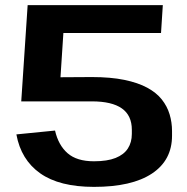

<svg xmlns="http://www.w3.org/2000/svg" viewBox="-20 -720 730 750"><path d="M347 10Q212 10 137 -43Q62 -96 44 -195L195 -210Q208 -153 244 -121.5Q280 -90 347 -90Q399 -90 431.5 -103Q464 -116 479.5 -140Q495 -164 495 -197V-213Q495 -269 456 -296.5Q417 -324 339 -324H63L175 -418L339 -419Q412 -419 465.5 -408Q519 -397 555 -377.5Q591 -358 612 -331.5Q633 -305 642.5 -273.5Q652 -242 652 -208V-190Q652 -94 573.5 -42Q495 10 347 10ZM88 -700H616L609 -591H190L233 -674L212 -353L63 -324Z"/></svg>

Font: Pathway Extreme 72pt
Style: Bold
Weight: 700
Designer: Eduardo Rodriguez Tunni
Foundry: Eduardo Rodriguez Tunni
Version: Version 1.001;gftools[0.9.26]